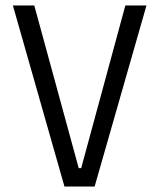

<svg xmlns="http://www.w3.org/2000/svg" viewBox="-20 -680 582 700"><path d="M215 0 27 -660H105L267 -67H276L437 -660H514L325 0Z"/></svg>

Font: Bricolage Grotesque SemiCondensed Light
Style: Regular
Weight: 300
Width: 4
Designer: Mathieu Triay
Foundry: Atelier Triay
Version: Version 1.000;gftools[0.9.30]